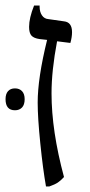

<svg xmlns="http://www.w3.org/2000/svg" viewBox="-51 -667 324 693"><path d="M155 -518Q135 -412 135 -330Q135 -195 180 -28Q168 -15 157.5 -8Q147 -1 127 6H115Q104 -56 94.5 -149Q85 -242 85 -297Q85 -385 119 -523L92 -526Q71 -529 62.5 -538.5Q54 -548 54 -570Q54 -602 72 -647H92V-643Q92 -624 100.5 -611.5Q109 -599 124 -598L180 -590Q209 -587 209 -551Q209 -533 203 -512ZM3 -348Q19 -348 28.5 -338Q38 -328 38 -309Q38 -289 28.5 -279Q19 -269 3 -269Q-31 -269 -31 -309Q-31 -328 -22 -338Q-13 -348 3 -348Z"/></svg>

Font: Noto Serif Hebrew Light
Style: Regular
Weight: 300
Designer: Monotype Design Team
Foundry: Monotype Imaging Inc.
Version: Version 1.000